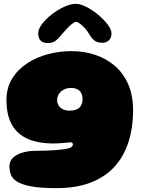

<svg xmlns="http://www.w3.org/2000/svg" viewBox="-20 -744 762 997"><path d="M274 233Q189.5 233 140.2 223.5Q91 214 67 198Q43 182 36 161.5Q29 141 29 119.5Q29 92.5 47.8 74.8Q66.5 57 98.2 48Q130 39 169 39Q191.5 39 216.5 38.2Q241.5 37.5 265 35.8Q288.5 34 307.8 31.5Q327 29 339 25.5Q344 24 347.5 21.8Q351 19.5 353.5 17Q356 14.5 357.2 11.8Q358.5 9 358.5 6Q358.5 3.5 357.5 1Q356.5 -1.5 354.5 -3.2Q352.5 -5 349 -5Q343 -5 334 -4Q325 -3 313.2 -2Q301.5 -1 287.5 0Q273.5 1 258 1Q178.5 1 124 -23Q69.5 -47 41.5 -97Q13.5 -147 13.5 -224.5Q13.5 -287.5 42.5 -335Q71.5 -382.5 120 -414.5Q168.5 -446.5 228.2 -462.5Q288 -478.5 350 -478.5Q417.5 -478.5 475.8 -458.8Q534 -439 578 -400.5Q622 -362 646.5 -304.8Q671 -247.5 671 -172.5Q671 -79.5 646.5 -4.5Q622 70.5 572.8 123.5Q523.5 176.5 448.8 204.8Q374 233 274 233ZM341.5 -169.5Q359 -169.5 371.8 -173.5Q384.5 -177.5 392.5 -185.2Q400.5 -193 404.5 -204Q408.5 -215 408.5 -229Q408.5 -248.5 401.2 -261.5Q394 -274.5 380.5 -281Q367 -287.5 347.5 -287.5Q333 -287.5 320.2 -282.8Q307.5 -278 297.5 -269.5Q287.5 -261 282 -249.2Q276.5 -237.5 276.5 -223.5Q276.5 -209.5 284 -197Q291.5 -184.5 306 -177Q320.5 -169.5 341.5 -169.5ZM228.5 -520.5Q178.5 -520.5 178.5 -571Q178.5 -593 198.2 -619.2Q218 -645.5 248.8 -669.2Q279.5 -693 313 -708.5Q346.5 -724 373.5 -724Q397.5 -724 429.2 -707.8Q461 -691.5 490.5 -666.8Q520 -642 539.5 -616.2Q559 -590.5 559 -571Q559 -548 546 -535Q533 -522 511 -522Q483.5 -522 468.5 -535.2Q453.5 -548.5 441.5 -569.5Q434 -582.5 421.2 -596.8Q408.5 -611 395.8 -620.8Q383 -630.5 375 -630.5Q367.5 -630.5 354 -619.8Q340.5 -609 326.5 -594.2Q312.5 -579.5 302.5 -567Q287 -547.5 271 -534Q255 -520.5 228.5 -520.5Z"/></svg>

Font: Gluten Black
Style: Regular
Weight: 900
Designer: Tyler Finck
Foundry: Etcetera Type Company
Version: Version 1.300